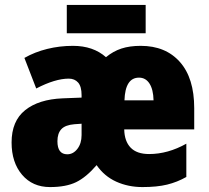

<svg xmlns="http://www.w3.org/2000/svg" viewBox="-20 -749 849 779"><path d="M768 -310V-224H484Q485 -176 510 -150Q535 -124 585 -124Q661 -124 736 -166V-31Q699 -10 658 0Q617 10 558 10Q500 10 451.5 -12Q403 -34 372 -79Q330 -30 289 -10Q248 10 183 10Q112 10 69.5 -40Q27 -90 27 -171Q27 -258 82 -302Q137 -346 234 -350L311 -353V-363Q311 -398 297 -414Q283 -430 259 -430Q204 -430 127 -390L79 -514Q121 -538 171.5 -550.5Q222 -563 276 -563Q358 -563 410 -517Q439 -541 472.5 -552Q506 -563 551 -563Q652 -563 710 -497.5Q768 -432 768 -310ZM485 -342H603Q602 -386 586.5 -410Q571 -434 544 -434Q488 -434 485 -342ZM282 -245Q245 -242 229 -225Q213 -208 213 -176Q213 -123 253 -123Q277 -123 294 -145Q311 -167 311 -201V-247ZM571 -614H251V-729H571Z"/></svg>

Font: Noto Sans Display Black Narrow
Style: Regular
Weight: 900
Width: 4
Designer: Monotype Design team
Foundry: Monotype Imaging Inc.
Version: Version 1.000